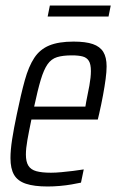

<svg xmlns="http://www.w3.org/2000/svg" viewBox="-20 -669 422 697"><path d="M153 8Q104 8 74 -2Q44 -12 31 -34.5Q18 -57 18 -95Q18 -124 24 -163Q30 -202 41 -254Q56 -327 70 -377.5Q84 -428 104.5 -459Q125 -490 159 -504Q193 -518 247 -518Q291 -518 317 -509Q343 -500 355 -480.5Q367 -461 367 -428Q367 -409 363.5 -382.5Q360 -356 354 -323.5Q348 -291 340 -256L335 -235H94Q85 -192 79.5 -161Q74 -130 74 -108Q74 -82 83 -67.5Q92 -53 112 -47.5Q132 -42 165 -42Q182 -42 203 -44Q224 -46 245 -48.5Q266 -51 284 -54L274 -6Q260 -3 240 0.5Q220 4 197 6Q174 8 153 8ZM104 -282H290L293 -300Q299 -328 304.5 -358.5Q310 -389 310 -411Q310 -436 302.5 -448Q295 -460 280 -464Q265 -468 241 -468Q208 -468 187 -461.5Q166 -455 152.5 -435.5Q139 -416 128 -379.5Q117 -343 104 -282ZM153 -609 161 -649H382L374 -609Z"/></svg>

Font: Saira Condensed Light
Style: Italic
Weight: 300
Width: 3
Italic angle: -12°
Designer: Hector Gatti with collaboration of the Omnibus-Type team
Foundry: Omnibus-Type
Version: Version 1.101